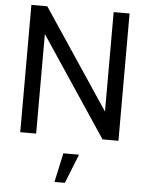

<svg xmlns="http://www.w3.org/2000/svg" viewBox="-63 -770 822 1082"><g transform="rotate(5 348.0 -229.0)"><path d="M160 0V-563L535.5 0H625.5V-720H535.5V-157.5L160 -720H70V0ZM345.5 262.5H286.5L322.5 97.5H411Z"/></g></svg>

Font: Hauora Medium
Style: Regular
Weight: 500
Designer: Wayne Shih
Foundry: WCYS
Version: Version 1.001;hotconv 1.0.109;makeotfexe 2.5.65596